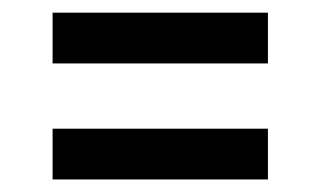

<svg xmlns="http://www.w3.org/2000/svg" viewBox="-20 -416 506 303"><path d="M402.8 -396V-315.9H63V-396ZM402.8 -212.9V-132.8H63V-212.9Z"/></svg>

Font: Lobster Two
Style: Regular
Weight: 400
Designer: Pablo Impallari
Foundry: Pablo Impallari. www.impallari.com
Version: Version 1.006